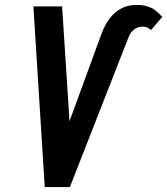

<svg xmlns="http://www.w3.org/2000/svg" viewBox="-20 -759 678 779"><path d="M232 -733 262 -267 389 -614.5Q412 -679 448.8 -709Q485.5 -739 532 -739Q559 -739 577 -733.5Q595 -728 605.8 -720.2Q616.5 -712.5 629.5 -699.5L638.5 -690.5L592.5 -637Q578 -651 558 -651Q540 -651 524.2 -639.2Q508.5 -627.5 501 -606.5L263.5 0H161.5L115.5 -733Z"/></svg>

Font: JuliaMono BoldItalic
Style: Regular
Weight: 700
Italic angle: -9°
Monospace: yes
Designer: cormullion
Foundry: corm
Version: Version 0.049; ttfautohint (v1.8.4)